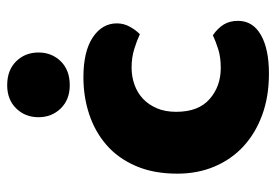

<svg xmlns="http://www.w3.org/2000/svg" viewBox="-137 -616 768 534"><g transform="rotate(-90 247.0 -349.0)"><path d="M326 -367Q301 -367 278.5 -359Q256 -351 239.5 -335.5Q223 -320 213 -297Q203 -274 203 -243Q203 -181 238.5 -150Q274 -119 325 -119Q355 -119 377 -126Q399 -133 416 -141Q436 -127 446 -110.5Q456 -94 456 -71Q456 -30 417 -7.5Q378 15 309 15Q246 15 195 -3.5Q144 -22 107.5 -55.5Q71 -89 51 -136Q31 -183 31 -240Q31 -306 52.5 -355.5Q74 -405 111 -437Q148 -469 196.5 -485Q245 -501 299 -501Q371 -501 410 -475Q449 -449 449 -408Q449 -389 440 -372.5Q431 -356 419 -344Q402 -352 378 -359.5Q354 -367 326 -367ZM188 -626Q188 -663 212.5 -688Q237 -713 277 -713Q319 -713 343.5 -688Q368 -663 368 -626Q368 -589 343.5 -564Q319 -539 277 -539Q237 -539 212.5 -564Q188 -589 188 -626Z"/></g></svg>

Font: Baloo Da
Style: Regular
Weight: 400
Designer: Noopur Datye and Ek Type
Foundry: Ek Type
Version: Version 1.443;PS 1.000;hotconv 16.6.51;makeotf.lib2.5.65220;